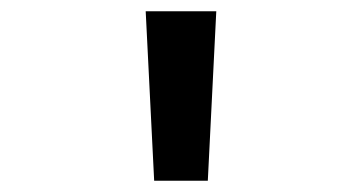

<svg xmlns="http://www.w3.org/2000/svg" viewBox="-20 -790 640 340"><path d="M253 -470 238 -770H363L348 -470Z"/></svg>

Font: M PLUS Code Latin Expanded Medium
Style: Regular
Weight: 500
Width: 7
Designer: Coji Morishita
Foundry: UNDERFOREST DESIGN
Version: Version 1.002; ttfautohint (v1.8.3)